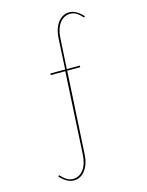

<svg xmlns="http://www.w3.org/2000/svg" viewBox="-142 -872 884 1158"><g transform="rotate(-15 300.0 -293.5)"><path d="M172 200Q130 200 87 153L93 146Q116 170 133 180Q150 190 169 190Q210 190 235.5 155.5Q261 121 264 63L292 -450H201L202 -460H294L304 -650Q307 -712 335.5 -749.5Q364 -787 407 -787Q449 -787 492 -740L486 -733Q464 -757 447 -767Q430 -777 410 -777Q370 -777 344 -743Q318 -709 315 -650L304 -460H386L385 -450H304L275 63Q272 124 244 162Q216 200 172 200Z"/></g></svg>

Font: Jost* Hairline
Style: Regular
Weight: 100
Version: Version 3.7